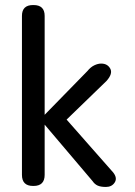

<svg xmlns="http://www.w3.org/2000/svg" viewBox="-20 -737 534 761"><path d="M111 0Q67 0 67 -44V-674Q67 -717 111 -717H113Q157 -717 157 -674V-282L326 -455Q339 -471 353.5 -478Q368 -485 381 -485Q406 -485 417 -465Q428 -445 402 -416L244 -263L429 -53Q446 -31 434.5 -13.5Q423 4 400 4Q379 4 367 -1.5Q355 -7 347 -19L157 -243V-44Q157 0 113 0Z"/></svg>

Font: Zen Maru Gothic Medium
Style: Regular
Weight: 500
Designer: Yoshimichi Ohira
Foundry: Positype
Version: Version 1.001